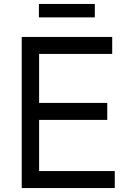

<svg xmlns="http://www.w3.org/2000/svg" viewBox="-20 -952 669 972"><path d="M90 -765H548V-679H178V-431H523V-345H178V-86H561V0H90ZM460 -932V-864H177V-932Z"/></svg>

Font: Application
Style: Regular
Weight: 400
Designer: Wei Huang
Foundry: Wei Huang
Version: Version 0.012